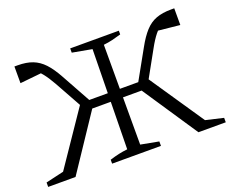

<svg xmlns="http://www.w3.org/2000/svg" viewBox="-108 -838 1224 1016"><g transform="rotate(-20 504.0 -330.0)"><path d="M364 0V-22Q393 -31 415.5 -36Q438 -41 465 -44L474 -605L364 -625V-649H638V-628Q611 -620 588 -614.5Q565 -609 538 -606V-44L639 -25V0ZM512 -310V-358H676V-310ZM850 0 629 -331 686 -371 925 -18 880 -54 1004 -25V0ZM678 -317 627 -332 733 -522Q761 -573 789 -603.5Q817 -634 852 -647Q887 -660 936 -660Q940 -660 944.5 -660Q949 -660 954 -660V-566L817 -580L867 -606Q844 -593 823 -567Q802 -541 779 -499ZM496 -310H332V-358H496ZM158 0H4V-25L129 -54L84 -17L322 -367L379 -331ZM329 -317 228 -499Q205 -540 183.5 -566.5Q162 -593 140 -606L191 -580L54 -566V-660Q59 -660 63.5 -660Q68 -660 72 -660Q121 -660 156 -646.5Q191 -633 219 -603Q247 -573 275 -522L380 -332Z"/></g></svg>

Font: Piazzolla 24pt Light
Style: Regular
Weight: 300
Designer: Juan Pablo del Peral
Foundry: Huerta Tipografica
Version: Version 2.005